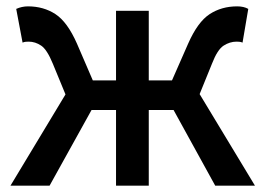

<svg xmlns="http://www.w3.org/2000/svg" viewBox="-20 -584 834 604"><path d="M186 -287 146 -384Q128 -428 109.5 -440.5Q91 -453 70 -453Q64 -453 60 -452.5Q56 -452 51 -450L31 -556Q49 -564 68 -564Q117 -564 154.5 -539.5Q192 -515 222 -447L272 -331H345V-550H448V-331H521L572 -447Q602 -515 639.5 -539.5Q677 -564 726 -564Q747 -564 761 -556L743 -450Q738 -452 734 -452.5Q730 -453 724 -453Q703 -453 683.5 -440.5Q664 -428 647 -384L608 -288L782 0H657L526 -238H448V0H345V-238H268L136 0H13Z"/></svg>

Font: Kinto Sans Med
Style: Regular
Weight: 500
Designer: Authors: Ryoko NISHIZUKA  (kana & ideographs); Paul D. Hunt (Latin, Greek & Cyrillic); Wenlong ZHANG  (bopomofo); Sandol
Foundry: Adobe Systems Incorporated, ookami Inc.
Version: Version 0.001